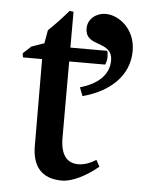

<svg xmlns="http://www.w3.org/2000/svg" viewBox="-46 -602 481 650"><g transform="rotate(5 194.5 -276.5)"><path d="M288 -564C255 -564 227 -542 227 -510C227 -443 319 -479 319 -408C319 -360 282 -326 222 -309L233 -280C324 -304 389 -362 389 -447C389 -522 332 -564 288 -564ZM311 -47 299 -69C280 -57 259 -49 239 -49C204 -49 180 -70 178 -128V-393H300C304 -400 306 -411 306 -421C306 -428 305 -435 303 -440H178V-562C174 -562 169 -563 165 -564C141 -536 119 -513 97 -492L89 -447L46 -432L19 -407C19 -403 20 -398 21 -393H86C86 -299 87 -204 87 -110V-99C87 -27 121 11 188 11C223 11 271 -13 311 -47Z"/></g></svg>

Font: Sibila
Style: Regular
Weight: 400
Designer: Stefan Peev
Foundry: Context Ltd
Version: Version 1.000